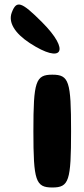

<svg xmlns="http://www.w3.org/2000/svg" viewBox="-20 -881 372 851"><path d="M128 -300C128 -79 138 -50 212 -50C286 -50 295 -79 295 -300C295 -521 286 -550 212 -550C138 -550 128 -521 128 -300ZM32 -825C16 -782 45 -734 112 -690C258 -595 293 -656 166 -783C74 -875 53 -881 32 -825Z"/></svg>

Font: Hussar Skorodowane
Style: Bold
Weight: 700
Foundry: Cannot Into Space Fonts
Version: Version 0.892